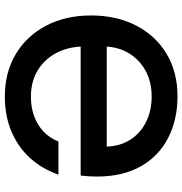

<svg xmlns="http://www.w3.org/2000/svg" viewBox="0 -748 755 795"><g transform="rotate(-90 377.5 -350.5)"><path d="M583 -373Q583 -442 556.5 -493Q530 -544 483.5 -572Q437 -600 375 -600Q330 -600 293.5 -586.5Q257 -573 230.5 -548Q204 -523 189 -486H52Q76 -555 121.5 -604.5Q167 -654 231.5 -681Q296 -708 375 -708Q475 -708 550.5 -663Q626 -618 668.5 -537.5Q711 -457 711 -351Q711 -246 669.5 -165Q628 -84 552.5 -38.5Q477 7 376 7Q279 7 203.5 -32Q128 -71 86 -145.5Q44 -220 44 -326Q44 -342 45 -359Q46 -376 48 -394H604V-286H168Q170 -230 196.5 -188.5Q223 -147 269.5 -123.5Q316 -100 376 -100Q435 -100 481.5 -125Q528 -150 555.5 -196Q583 -242 583 -307Z"/></g></svg>

Font: Albert Sans SemiBold
Style: Regular
Weight: 600
Designer: Andreas Rasmussen
Foundry: a.Foundry
Version: Version 1.025